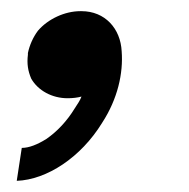

<svg xmlns="http://www.w3.org/2000/svg" viewBox="-20 -176 339 344"><path d="M163 44C125 106 64 146 10 148L19 89C32 89 47 83 63 73C82 60 100 41 114 18C119 10 123 5 126 -3C119 -1 110 0 101 0C73 0 48 -14 36 -35C30 -49 28 -62 30 -78V-81C33 -95 39 -109 48 -121C66 -142 96 -156 124 -156H126C168 -156 196 -125 198 -84C201 -45 191 1 163 44Z"/></svg>

Font: Mluvka Medium
Style: Italic
Weight: 500
Italic angle: -8°
Designer: Modified by Jiří Krblich, Original typeface by Gumpita Rahayu
Foundry: Gumpita Rahayu & Jiří Krblich
Version: Version 2.000;Glyphs 3.1.1 (3134)